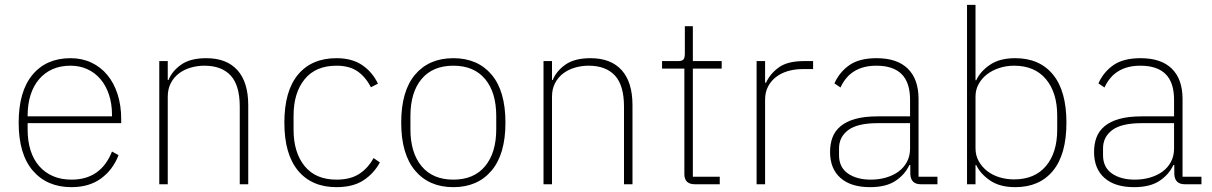

<svg xmlns="http://www.w3.org/2000/svg" viewBox="-20 -760 4998 792"><path d="M275 12Q174 12 115.5 -56Q57 -124 57 -254Q57 -383 114 -451.5Q171 -520 271 -520Q318 -520 356.5 -502Q395 -484 422.5 -451Q450 -418 465 -371.5Q480 -325 480 -268V-252H94V-225Q94 -178 106 -140Q118 -102 141.5 -75Q165 -48 198.5 -33.5Q232 -19 275 -19Q396 -19 442 -135L469 -120Q446 -60 397 -24Q348 12 275 12ZM271 -489Q229 -489 196.5 -474.5Q164 -460 141 -433Q118 -406 106 -368Q94 -330 94 -284V-280H442V-286Q442 -332 429.5 -369.5Q417 -407 394.5 -433.5Q372 -460 340.5 -474.5Q309 -489 271 -489Z M637 0V-508H672V-430H675Q690 -467 727.5 -493.5Q765 -520 831 -520Q915 -520 959.5 -470.5Q1004 -421 1004 -326V0H969V-320Q969 -408 931.5 -448.5Q894 -489 823 -489Q794 -489 766.5 -481Q739 -473 718 -457Q697 -441 684.5 -417Q672 -393 672 -361V0Z M1368 12Q1266 12 1209.5 -56Q1153 -124 1153 -254Q1153 -385 1209.5 -452.5Q1266 -520 1368 -520Q1432 -520 1474 -491.5Q1516 -463 1539 -415L1510 -400Q1488 -443 1454.5 -466Q1421 -489 1368 -489Q1282 -489 1236.5 -433Q1191 -377 1191 -283V-225Q1191 -131 1236.5 -75Q1282 -19 1368 -19Q1425 -19 1461.5 -42.5Q1498 -66 1521 -108L1547 -90Q1522 -44 1479 -16Q1436 12 1368 12Z M1850 12Q1750 12 1692.5 -56Q1635 -124 1635 -254Q1635 -385 1692.5 -452.5Q1750 -520 1850 -520Q1950 -520 2007.5 -452.5Q2065 -385 2065 -254Q2065 -124 2007.5 -56Q1950 12 1850 12ZM1850 -19Q1935 -19 1981 -74.5Q2027 -130 2027 -227V-281Q2027 -379 1981 -434Q1935 -489 1850 -489Q1765 -489 1719 -434Q1673 -379 1673 -281V-227Q1673 -130 1719 -74.5Q1765 -19 1850 -19Z M2222 0V-508H2257V-430H2260Q2275 -467 2312.5 -493.5Q2350 -520 2416 -520Q2500 -520 2544.5 -470.5Q2589 -421 2589 -326V0H2554V-320Q2554 -408 2516.5 -448.5Q2479 -489 2408 -489Q2379 -489 2351.5 -481Q2324 -473 2303 -457Q2282 -441 2269.5 -417Q2257 -393 2257 -361V0Z M2846 0Q2803 0 2803 -42V-477H2711V-508H2777Q2794 -508 2799.5 -515Q2805 -522 2805 -539V-652H2838V-508H2957V-477H2838V-31H2949V0Z M3101 0V-508H3136V-419H3140Q3156 -455 3192 -481.5Q3228 -508 3296 -508H3334V-475H3290Q3259 -475 3231 -467Q3203 -459 3182 -443Q3161 -427 3148.5 -403.5Q3136 -380 3136 -349V0Z M3778 0Q3737 0 3735 -42V-79H3731Q3713 -40 3674 -14Q3635 12 3569 12Q3490 12 3447 -26Q3404 -64 3404 -133Q3404 -166 3414 -193Q3424 -220 3447.5 -239.5Q3471 -259 3508.5 -269.5Q3546 -280 3601 -280H3734V-348Q3734 -420 3699 -454.5Q3664 -489 3595 -489Q3488 -489 3447 -399L3422 -416Q3443 -463 3484 -491.5Q3525 -520 3596 -520Q3681 -520 3725 -476.5Q3769 -433 3769 -352V-31H3847V0ZM3572 -19Q3605 -19 3634.5 -27.5Q3664 -36 3686 -52Q3708 -68 3721 -92Q3734 -116 3734 -148V-252H3601Q3517 -252 3479 -223.5Q3441 -195 3441 -148V-120Q3441 -70 3477.5 -44.5Q3514 -19 3572 -19Z M3969 -740H4004V-429H4007Q4024 -466 4064 -493Q4104 -520 4168 -520Q4268 -520 4323.5 -452.5Q4379 -385 4379 -254Q4379 -123 4323.5 -55.5Q4268 12 4168 12Q4104 12 4064 -15.5Q4024 -43 4007 -79H4004V0H3969ZM4163 -20Q4248 -20 4294.5 -75Q4341 -130 4341 -225V-283Q4341 -378 4294.5 -433.5Q4248 -489 4163 -489Q4131 -489 4102 -479.5Q4073 -470 4051.5 -453.5Q4030 -437 4017 -413.5Q4004 -390 4004 -362V-148Q4004 -119 4017 -95.5Q4030 -72 4051.5 -55Q4073 -38 4102 -29Q4131 -20 4163 -20Z M4867 0Q4826 0 4824 -42V-79H4820Q4802 -40 4763 -14Q4724 12 4658 12Q4579 12 4536 -26Q4493 -64 4493 -133Q4493 -166 4503 -193Q4513 -220 4536.5 -239.5Q4560 -259 4597.5 -269.5Q4635 -280 4690 -280H4823V-348Q4823 -420 4788 -454.5Q4753 -489 4684 -489Q4577 -489 4536 -399L4511 -416Q4532 -463 4573 -491.5Q4614 -520 4685 -520Q4770 -520 4814 -476.5Q4858 -433 4858 -352V-31H4936V0ZM4661 -19Q4694 -19 4723.5 -27.5Q4753 -36 4775 -52Q4797 -68 4810 -92Q4823 -116 4823 -148V-252H4690Q4606 -252 4568 -223.5Q4530 -195 4530 -148V-120Q4530 -70 4566.5 -44.5Q4603 -19 4661 -19Z"/></svg>

Font: IBM Plex Sans Arabic ExtraLight
Style: Regular
Weight: 200
Designer: Mike Abbink, Paul van der Laan, Pieter van Rosmalen, Wael Morcos, Khajak Apelian
Foundry: Bold Monday
Version: Version 1.1